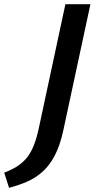

<svg xmlns="http://www.w3.org/2000/svg" viewBox="-99 -678 457 913"><path d="M85 -66 212 -658H331L202 -58Q187 12 162.5 59.5Q138 107 105 137Q72 167 31.5 185Q-9 203 -56 215L-79 143Q-47 131 -21.5 115.5Q4 100 24 77.5Q44 55 59 20Q74 -15 85 -66Z"/></svg>

Font: Ysabeau Infant
Style: Bold Italic
Weight: 700
Italic angle: -12°
Designer: Christian Thalmann (Catharsis Fonts)
Version: Version 2.001;gftools[0.9.30]; featfreeze: ss01,ss02,lnum